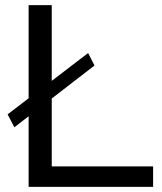

<svg xmlns="http://www.w3.org/2000/svg" viewBox="-20 -730 631 750"><path d="M182.1 -80.1H578.1V0H91.8V-275.9L36.1 -232.9L9.8 -283.2L91.8 -346.2V-710H182.1V-414.1L324.2 -522.9L349.1 -474.1L182.1 -345.2Z"/></svg>

Font: Rawline Medium
Style: Regular
Weight: 500
Designer: Matt McInerney, Pablo Impallari, Rodrigo Fuenzalida
Foundry: Matt McInerney, Pablo Impallari, Rodrigo Fuenzalida
Version: Version 4.020;PS 004.020;hotconv 1.0.88;makeotf.lib2.5.64775